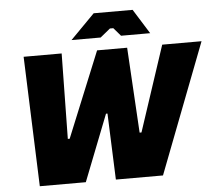

<svg xmlns="http://www.w3.org/2000/svg" viewBox="-59 -966 1165 1031"><g transform="rotate(-5 523.5 -450.0)"><path d="M114 0H362L502 -357H510L524 0H778L1047 -700H835L683 -240H673L646 -700H484L296 -240H286L293 -700H88ZM352 -767H509L563 -811H581L619 -767H776L693 -900H483Z"/></g></svg>

Font: Fixel Display Black
Style: Italic
Weight: 900
Italic angle: -10°
Designer: AlfaBravo + MacPaw
Foundry: Kyrylo Tkachov, Marchela Mozhyna, Serhii Makarenko, Maria Weinstein, Zakhar Kryvoshyya
Version: Version 1.210;Glyphs 3.2 (3217)